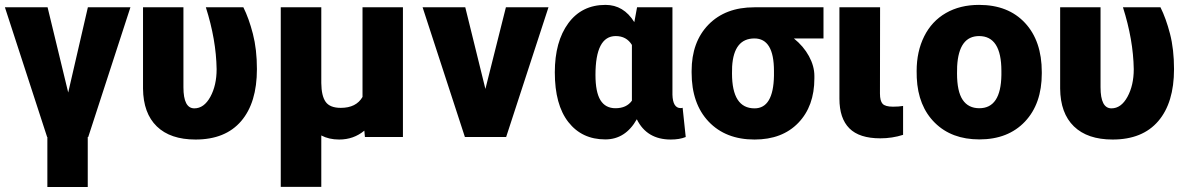

<svg xmlns="http://www.w3.org/2000/svg" viewBox="-20 -558 4834 782"><path d="M257.8 -181.2 337.9 -528.3H511.2L339.4 0H337.4V203.6H172.9V0H171.9L0 -528.3H173.8Z M727.1 -528.3V-202.6Q727.1 -116.7 771.5 -116.7Q811 -116.7 836.7 -163.6Q862.3 -210.4 862.3 -276.4Q860.4 -396.5 818.4 -528.3H971.2Q993.7 -483.4 1010 -420.2Q1026.4 -356.9 1026.4 -276.4Q1026.4 -139.6 962.2 -64.7Q897.9 10.3 776.4 10.3Q673.8 10.3 618.7 -43.2Q563.5 -96.7 562.5 -197.3V-528.3Z M1288.6 -528.3V-219.7Q1289.1 -167.5 1306.4 -143.1Q1323.7 -118.7 1368.2 -118.7Q1430.7 -118.7 1456.5 -163.1V-528.3H1621.1V0H1466.3L1463.9 -25.9Q1420.4 10.3 1361.3 10.3Q1319.8 10.3 1288.6 -6.3V203.1H1123.5V-528.3Z M1957 -195.8 2040.5 -528.3H2213.9L2041.5 0H1873.5L1701.2 -528.3H1875Z M2718.8 -528.3V-172.4Q2720.2 -117.7 2752.4 -117.7Q2757.8 -117.7 2760.3 -119.1L2772.9 0Q2748 10.3 2711.9 10.3Q2614.3 10.3 2573.7 -72.3Q2527.3 9.8 2445.3 9.8Q2350.1 9.8 2294.9 -60.8Q2239.7 -131.3 2239.7 -263.2Q2239.7 -388.7 2294.7 -463.4Q2349.6 -538.1 2446.3 -538.1Q2520 -538.1 2563.5 -467.8L2574.7 -528.3ZM2405.3 -252.9Q2405.3 -183.1 2425.5 -150.1Q2445.8 -117.2 2486.8 -117.2Q2531.7 -117.2 2553.7 -147.9V-375Q2531.7 -411.1 2487.8 -411.1Q2405.3 -411.1 2405.3 -252.9Z M3334 -401.4H3213.4Q3252.9 -369.6 3274.9 -329.1Q3296.9 -288.6 3296.9 -249V-238.8Q3296.9 -125.5 3231.4 -57.6Q3166 10.3 3053.2 10.3Q2935.5 10.3 2866.2 -62.7Q2796.9 -135.7 2796.9 -262.2V-269Q2796.9 -387.2 2865.7 -457.8Q2934.6 -528.3 3052.2 -528.3Q3052.2 -527.8 3052.7 -527.8V-528.3H3334ZM2961.4 -258.8Q2961.4 -116.7 3053.2 -116.7Q3129.9 -116.7 3132.3 -249.5V-269Q3132.3 -401.4 3052.7 -401.4Q2968.8 -401.4 2961.9 -287.1Z M3564.5 -528.3 3564 -176.8Q3564 -147 3574.7 -135.3Q3585.4 -123.5 3617.2 -123.5Q3641.6 -123.5 3658.2 -126.5V-8.8Q3613.8 5.4 3565.4 5.4Q3480 5.4 3439.5 -35.2Q3398.9 -75.7 3398.9 -156.2V-528.3Z M3713.4 -269Q3713.4 -348.1 3744.1 -409.9Q3774.9 -471.7 3832.5 -504.9Q3890.1 -538.1 3967.8 -538.1Q4086.4 -538.1 4154.8 -464.6Q4223.1 -391.1 4223.1 -264.6V-258.8Q4223.1 -135.3 4154.5 -62.7Q4085.9 9.8 3968.8 9.8Q3856 9.8 3787.6 -57.9Q3719.2 -125.5 3713.9 -241.2ZM3877.9 -258.8Q3877.9 -185.5 3900.9 -151.4Q3923.8 -117.2 3968.8 -117.2Q4056.6 -117.2 4058.6 -252.4V-269Q4058.6 -411.1 3967.8 -411.1Q3885.3 -411.1 3878.4 -288.6Z M4462.4 -528.3V-202.6Q4462.4 -116.7 4506.8 -116.7Q4546.4 -116.7 4572 -163.6Q4597.7 -210.4 4597.7 -276.4Q4595.7 -396.5 4553.7 -528.3H4706.5Q4729 -483.4 4745.4 -420.2Q4761.7 -356.9 4761.7 -276.4Q4761.7 -139.6 4697.5 -64.7Q4633.3 10.3 4511.7 10.3Q4409.2 10.3 4354 -43.2Q4298.8 -96.7 4297.9 -197.3V-528.3Z"/></svg>

Font: Roboto
Style: Regular
Weight: 900
Designer: Google
Version: Version 2.001171; 2014